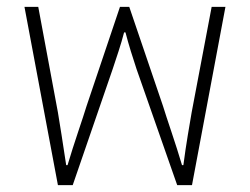

<svg xmlns="http://www.w3.org/2000/svg" viewBox="-20 -537 725 557"><path d="M148 0 51 -517H91L148 -211Q152 -188 158.5 -146Q165 -104 172 -58H176Q190 -105 206.5 -154Q223 -203 231 -229L328 -517H355L453 -229Q461 -203 477.5 -154Q494 -105 508 -58H512Q518 -104 525 -146Q532 -188 536 -211L594 -517H634L537 0H494L376 -337Q368 -361 359.5 -388.5Q351 -416 344 -443H340Q333 -416 324 -388.5Q315 -361 307 -337L191 0Z"/></svg>

Font: Noto Sans Thai UI ExtLt
Style: Regular
Weight: 200
Designer: Monotype Design Team
Foundry: Monotype Imaging Inc.
Version: Version 2.000;GOOG;noto-source:20170915:90ef993387c0